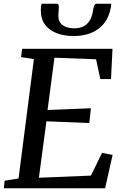

<svg xmlns="http://www.w3.org/2000/svg" viewBox="-22 -1003 658 1023"><path d="M-1.6 0 2.7 -40.2 76.8 -52 158.6 -688.1 90.4 -698.7 95.7 -743H577.4L569.5 -581.8H512.5L489.9 -687.2L268.1 -695.4L231.3 -416.8L462.3 -426.3L453.9 -347.4L225.4 -356.7L185.2 -55.9L462.6 -67.4L521.8 -188.7L578 -177.5L538.1 0ZM280.6 -983Q287.7 -983 289.8 -976.8Q291.9 -970.5 291.5 -961.8Q291.2 -952.4 290 -940.1Q288.9 -927.9 288.9 -918.4Q288.9 -886.3 311.3 -869.3Q333.7 -852.2 373.5 -852.2Q406.5 -852.2 427.4 -865Q448.3 -877.8 459.4 -899.6Q470.4 -921.4 473.9 -948.7Q475.8 -961.9 479.8 -972.4Q483.9 -983 493.5 -983H570.5Q570.5 -979.3 570.2 -974.9Q570 -970.5 568.6 -963.2Q559.3 -911.6 532 -877.8Q504.7 -844.1 463.5 -827.5Q422.2 -811 370.6 -811Q321.5 -811 281.8 -825.6Q242.1 -840.3 218.8 -870.5Q195.6 -900.7 195.6 -947.6Q195.6 -956.3 196.1 -965.2Q196.6 -974.2 199.7 -983Z"/></svg>

Font: Merriweather 7pt Light
Style: Italic
Weight: 300
Italic angle: -7.8°
Designer: Eben Sorkin
Foundry: Eben Sorkin
Version: Version 2.200;gftools[0.9.31]